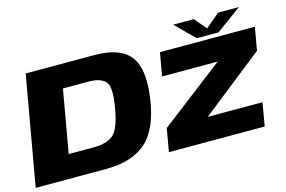

<svg xmlns="http://www.w3.org/2000/svg" viewBox="-94 -937 1706 1146"><g transform="rotate(-15 759.0 -364.0)"><path d="M-1 0 118 -675H542.5Q701 -675 762 -596Q823 -517 797 -338Q770.5 -154.5 682.2 -77.2Q594 0 435.5 0ZM241.5 -144H399Q474 -144 516 -177Q558 -210 580 -338Q602 -464 572 -497.5Q542 -531 467.5 -531H309.5ZM822 0 847 -142.5 1243.5 -447H899.5L925 -590.5H1511.5L1486.5 -448.5L1100.5 -143.5H1439L1414 0ZM1159 -614 1043.5 -728.5H1170.5L1234 -654.5L1321 -728.5H1449.5L1293.5 -614Z"/></g></svg>

Font: Anybody ExtraExpanded ExtraBold
Style: Italic
Weight: 800
Width: 8
Italic angle: -10°
Designer: Tyler Finck
Foundry: Etcetera Type Company
Version: Version 1.010; ttfautohint (v1.8.3) -l 8 -r 50 -G 200 -x 14 